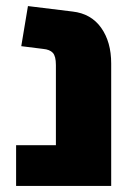

<svg xmlns="http://www.w3.org/2000/svg" viewBox="-20 -612 428 632"><path d="M33 0V-134H164V-398Q164 -427 154 -438Q144 -449 122 -451L50 -460L72 -592L219 -574Q280 -567 313 -520.5Q346 -474 346 -403V0Z"/></svg>

Font: Assistant ExtraBold
Style: Regular
Weight: 800
Designer: Hebrew By Ben Nathan, Latin by Paul Hunt
Version: Version 2.001;PS 002.001;hotconv 1.0.88;makeotf.lib2.5.64775